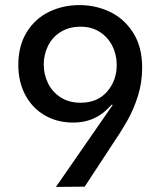

<svg xmlns="http://www.w3.org/2000/svg" viewBox="-20 -734 630 755"><path d="M423 -321 420 -323 403 -306Q349 -252 268 -252Q205 -252 156 -280.5Q107 -309 79.5 -360.5Q52 -412 52 -479Q52 -553 84.5 -606.5Q117 -660 172 -687Q227 -714 293 -714Q356 -714 412 -687.5Q468 -661 503.5 -605.5Q539 -550 539 -468Q539 -409 522 -355.5Q505 -302 479.5 -257.5Q454 -213 414 -154L313 0L200 1ZM439 -479Q439 -519 422 -553Q405 -587 373 -608Q341 -629 297 -629Q251 -629 218 -608Q185 -587 168.5 -553Q152 -519 152 -480Q152 -442 168.5 -407.5Q185 -373 218 -351.5Q251 -330 297 -330Q363 -330 401 -373.5Q439 -417 439 -479Z"/></svg>

Font: Be Vietnam Medium
Style: Regular
Weight: 500
Designer: Gabriel Lam
Foundry: TypeRant
Version: Version 4.000